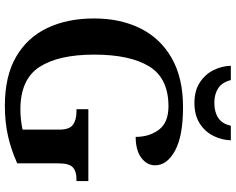

<svg xmlns="http://www.w3.org/2000/svg" viewBox="-110 -851 971 791"><g transform="rotate(90 375.5 -455.5)"><path d="M416 10Q294 10 214.5 -36Q135 -82 95.5 -164.5Q56 -247 56 -358Q56 -466 97 -548.5Q138 -631 219.5 -677.5Q301 -724 421 -724Q541 -724 601 -691Q661 -658 661 -609Q661 -575 630 -552Q599 -529 544 -529Q544 -585 514.5 -624.5Q485 -664 418 -664Q302 -664 253.5 -584.5Q205 -505 205 -358Q205 -211 256 -132.5Q307 -54 431 -54Q453 -54 474.5 -56.5Q496 -59 514 -63V-215Q514 -256 494 -270.5Q474 -285 440 -285H430V-334H726V-285H716Q686 -285 669.5 -270Q653 -255 653 -211V-41Q598 -16 540.5 -3Q483 10 416 10ZM404 -771Q354 -771 320 -793Q286 -815 269 -849.5Q252 -884 251 -921H310Q319 -885 343.5 -869Q368 -853 404 -853Q441 -853 465.5 -869Q490 -885 498 -921H558Q557 -884 540 -849.5Q523 -815 489 -793Q455 -771 404 -771Z"/></g></svg>

Font: Noto Serif Tibetan SemiBold
Style: Regular
Weight: 600
Designer: Monotype Design Team
Foundry: Monotype Imaging Inc.
Version: Version 2.103; ttfautohint (v1.8.4.7-5d5b)